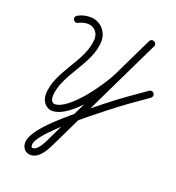

<svg xmlns="http://www.w3.org/2000/svg" viewBox="-153 -690 1023 1117"><g transform="rotate(20 358.0 -131.5)"><path d="M160 -512C176.6 -521.9 196.8 -526.2 215.9 -526.2C253 -526.2 281.3 -496.8 281.3 -460C281.3 -321.3 124.8 -201.5 124.8 -56.4C124.8 -18.3 150.7 21 192 21C306.9 21 458.4 -196.8 503.6 -290.9C503.6 -290.9 503.6 -290.9 503.6 -290.9C503.6 -290.9 503.6 -290.9 503.6 -290.9C542.8 -372.1 582.1 -453.4 621.3 -534.6C627.4 -547.3 621 -558.1 611.5 -562.7C602.1 -567.2 589.6 -565.5 583.5 -552.9C467.2 -311.8 350.9 -70.7 234.6 170.4C223.5 193.5 194.3 262.8 161.2 262.9C161.2 262.9 161.2 262.9 161.2 262.9C161.2 262.9 161.2 262.9 161.2 262.9C150.9 262.9 149.7 255.1 149.7 246C149.7 183.1 347.7 25.5 402.1 -19.8C402.1 -19.8 402 -19.7 401.9 -19.6C401.8 -19.6 401.7 -19.5 401.7 -19.5C431.1 -42.9 460.4 -66.2 489.8 -89.6C559.9 -145.4 633.2 -196.7 706.7 -247.8C716.2 -254.4 718.6 -267.5 712 -277C705.4 -286.6 692.3 -288.9 682.8 -282.3C608.5 -230.7 534.4 -178.8 463.6 -122.5C434.3 -99.1 404.9 -75.7 375.6 -52.3C375.6 -52.3 375.5 -52.3 375.4 -52.2C375.3 -52.1 375.2 -52 375.2 -52C307.1 4.7 107.7 158.9 107.7 246C107.7 278.5 126.8 304.9 161.2 304.9C161.2 304.9 161.2 304.9 161.2 304.9C161.2 304.9 161.3 304.9 161.3 304.9C218.9 304.8 251.4 232.3 272.5 188.7C388.8 -52.4 505 -293.5 621.3 -534.7C627.4 -547.3 621 -558.1 611.5 -562.7C602.1 -567.3 589.6 -565.5 583.5 -552.9C544.3 -471.7 505 -390.4 465.8 -309.1C465.8 -309.1 465.8 -309.1 465.8 -309.1C465.8 -309.1 465.8 -309.1 465.8 -309.1C429.1 -232.9 284.2 -21 192 -21C174.9 -21 166.8 -42.1 166.8 -56.4C166.8 -194.7 323.3 -314.5 323.3 -460C323.3 -519.8 276.1 -568.2 215.9 -568.2C189.2 -568.2 161.6 -561.9 138.5 -548.2C128.6 -542.2 125.3 -529.4 131.2 -519.4C137.1 -509.4 150 -506.1 160 -512Z"/></g></svg>

Font: FRB American Cursive Guidelines Arrows Medium
Style: Italic
Weight: 500
Italic angle: -25°
Version: Version 2.0;Modular Font Editor K font №1